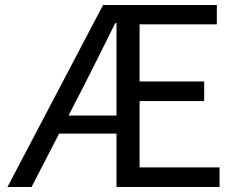

<svg xmlns="http://www.w3.org/2000/svg" viewBox="-20 -753 958 773"><path d="M10 0H107L218 -215H449V0H864V-79H542V-346H802V-425H542V-655H853V-733H395ZM256 -288 324 -420C364 -499 405 -581 444 -660H449V-288Z"/></svg>

Font: Source Han Sans JP
Style: Regular
Weight: 400
Designer: Ryoko NISHIZUKA 西塚涼子 (kana, bopomofo & ideographs); Paul D. Hunt (Latin, Greek & Cyrillic); Sandoll Communications 산돌커뮤니
Foundry: Adobe
Version: Version 2.004;hotconv 1.0.118;makeotfexe 2.5.65603